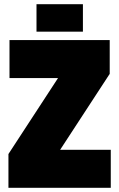

<svg xmlns="http://www.w3.org/2000/svg" viewBox="-20 -890 565 910"><path d="M20 0V-160L255 -520H25V-700H500V-540L265 -180H505V0ZM153 -740V-870H373V-740Z"/></svg>

Font: Tektur SemiCondensed Black
Style: Regular
Weight: 900
Width: 4
Designer: Adam Jagosz
Foundry: Adam Jagosz
Version: Version 1.005;gftools[0.9.30]